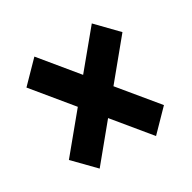

<svg xmlns="http://www.w3.org/2000/svg" viewBox="-114 -683 696 697"><g transform="rotate(-30 234.5 -334.5)"><path d="M33.2 -182.6 157.7 -333.5 31.2 -487.3 112.3 -570.3 232.4 -424.3 353 -570.3 433.6 -487.3 307.1 -333.5 431.6 -182.6 350.6 -99.6 232.4 -243.2 114.3 -99.6Z"/></g></svg>

Font: Roboto Condensed
Style: Bold
Weight: 700
Designer: Google
Version: Version 2.134; 2016